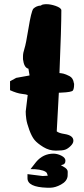

<svg xmlns="http://www.w3.org/2000/svg" viewBox="-20 -690 392 897"><path d="M199.2 187Q108.4 184.1 108.4 142.6Q108.4 142.6 108.4 142.1V123.5L179.2 132.3L203.1 130.9Q202.1 127.9 200.2 121.6Q198.2 112.8 180.7 106.9Q163.6 101.6 144 100.6L122.6 100.1L148.9 66.4Q181.6 27.8 230 27.8H231.9Q251 28.8 268.3 38.1Q285.6 47.4 285.6 60.1V61.5Q285.6 78.1 268.6 80.6Q266.6 81.1 264.2 81.5Q268.6 84.5 275.9 88.4Q296.4 99.1 296.4 112.3Q296.4 112.3 296.4 112.8L295.9 132.8Q293 157.2 264.6 172.4Q238.8 186.5 215.8 187ZM192.9 -670.4Q195.3 -670.4 197.8 -670.4Q215.8 -670.4 239.3 -662.6Q266.1 -653.3 266.6 -642.1Q266.6 -561.5 257.8 -348.6Q267.1 -348.1 277.1 -345.7Q287.1 -343.3 304.4 -334.5Q321.8 -325.7 325.2 -301.3L326.2 -298.8V-296.9Q326.2 -275.4 320.6 -267.3Q314.9 -259.3 266.6 -257.3L254.9 -256.8Q250.5 -166.5 245.1 -76.2Q255.4 -67.9 281.2 -64Q322.8 -57.6 322.8 -32.7V-32.2Q322.8 -20.5 309.8 -7.8Q296.9 4.9 284.4 9.3Q272 13.7 240.7 13.7Q209.5 13.7 181.9 -3.4Q154.3 -20.5 141.4 -36.1Q128.4 -51.8 116.9 -83Q105.5 -114.3 102.8 -134Q100.1 -153.8 100.1 -168.9L109.4 -246.1Q104 -249 81.8 -251.5Q59.6 -253.9 26.9 -268.6V-310.5L55.7 -326.2L117.7 -337.4V-340.3L112.8 -369.1Q92.3 -373.5 87.4 -413.1V-426.8Q87.4 -442.4 94.2 -462.9Q101.1 -483.4 113.3 -558.8Q125.5 -634.3 135.3 -648.9Q149.9 -663.1 170.9 -664.1H171.9Q172.9 -668.9 192.9 -670.4Z"/></svg>

Font: Drukaatie burti
Style: Bold
Weight: 700
Version: Version 0.14